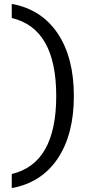

<svg xmlns="http://www.w3.org/2000/svg" viewBox="-20 -736 452 980"><path d="M40 -644Q267 -591 267 -246Q267 99 40 152V224Q191 197 274 74Q357 -49 357 -246Q357 -443 274 -566Q191 -689 40 -716Z"/></svg>

Font: Rhodium Libre
Style: Regular
Weight: 400
Designer: James Puckett
Foundry: Dunwich Type Founders
Version: Version 1.001; ttfautohint (v1.3)